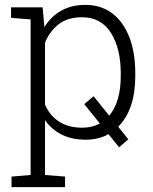

<svg xmlns="http://www.w3.org/2000/svg" viewBox="-20 -558 624 781"><path d="M26.9 203.1V160.2L104.5 153.8V-479L24.9 -485.4V-528.3H153.3L160.6 -447.8Q187 -490.7 228.8 -514.4Q270.5 -538.1 327.1 -538.1Q391.1 -538.1 436.5 -503.7Q481.9 -469.2 506.1 -406.7Q530.3 -344.2 530.3 -259.8V-249.5Q530.3 -112.3 460.9 -42.5L502 8.8L464.4 41L421.4 -12.2Q380.4 10.3 328.6 10.3Q272.5 10.3 230.7 -10.7Q189 -31.7 163.1 -69.3V153.8L244.6 160.2V203.1ZM314.9 -38.6Q355 -38.6 386.2 -55.7L322.8 -134.3L360.8 -166.5L424.3 -87.4Q471.2 -143.6 471.2 -249.5V-259.8Q471.2 -360.8 431.2 -424.3Q391.1 -487.8 314 -487.8Q253.9 -487.8 217.5 -458.5Q181.2 -429.2 163.1 -384.3V-132.3Q181.6 -88.9 219.7 -63.7Q257.8 -38.6 314.9 -38.6Z"/></svg>

Font: Roboto Slab Light
Style: Regular
Weight: 300
Designer: Google
Version: Version 2.000; ttfautohint (v1.8.1.43-b0c9)